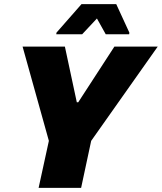

<svg xmlns="http://www.w3.org/2000/svg" viewBox="-20 -915 788 935"><path d="M168 0 218 -229 90 -688H296L354 -417H361L537 -688H748L424 -229L375 0ZM254 -748 255 -756 377 -895H546L610 -756L609 -748H495L452 -825L380 -748Z"/></svg>

Font: Saira Thin ExtraBold
Style: Italic
Weight: 800
Italic angle: -12°
Version: Version 1.101